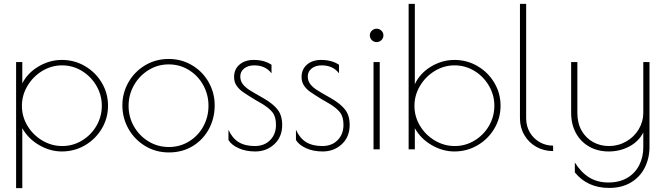

<svg xmlns="http://www.w3.org/2000/svg" viewBox="-20 -770 3422 990"><path d="M63 -450H95V-340Q122 -394 179 -427.5Q236 -461 299 -461Q364 -461 418.5 -429Q473 -397 505 -343Q537 -289 537 -225Q537 -161 505 -107Q473 -53 418.5 -21Q364 11 299 11Q238 11 181.5 -22Q125 -55 95 -109V200H63ZM505 -225Q505 -280 477 -328Q449 -376 402 -404.5Q355 -433 300 -433Q245 -433 197.5 -404Q150 -375 121.5 -327Q93 -279 93 -224Q93 -169 121.5 -121.5Q150 -74 198 -45.5Q246 -17 301 -17Q356 -17 403 -45.5Q450 -74 477.5 -121.5Q505 -169 505 -225Z M611 -227Q611 -291 642.5 -346Q674 -401 728.5 -433.5Q783 -466 850 -466Q916 -466 970.5 -433.5Q1025 -401 1056 -346Q1087 -291 1087 -227Q1087 -160 1057 -104.5Q1027 -49 973.5 -16.5Q920 16 851 16Q783 16 728 -17.5Q673 -51 642 -106.5Q611 -162 611 -227ZM1055 -225Q1055 -282 1028 -331Q1001 -380 954 -409Q907 -438 850 -438Q793 -438 745.5 -408.5Q698 -379 670.5 -330Q643 -281 643 -224Q643 -167 670.5 -118.5Q698 -70 745.5 -41Q793 -12 851 -12Q908 -12 955 -41Q1002 -70 1028.5 -118.5Q1055 -167 1055 -225Z M1158 -48V-101Q1177 -58 1210 -37.5Q1243 -17 1294 -17Q1343 -17 1373 -47.5Q1403 -78 1403 -126Q1403 -167 1386 -189.5Q1369 -212 1331 -235L1293 -257Q1252 -282 1231.5 -296.5Q1211 -311 1199 -329.5Q1187 -348 1187 -373Q1187 -413 1215 -437Q1243 -461 1288 -461Q1343 -461 1380 -436V-392Q1349 -433 1291 -433Q1259 -433 1239 -417Q1219 -401 1219 -376Q1219 -354 1231 -337.5Q1243 -321 1264.5 -307Q1286 -293 1336 -265Q1387 -236 1411 -205.5Q1435 -175 1435 -126Q1435 -64 1394.5 -26.5Q1354 11 1296 11Q1248 11 1211 -5.5Q1174 -22 1158 -48Z M1506 -48V-101Q1525 -58 1558 -37.5Q1591 -17 1642 -17Q1691 -17 1721 -47.5Q1751 -78 1751 -126Q1751 -167 1734 -189.5Q1717 -212 1679 -235L1641 -257Q1600 -282 1579.5 -296.5Q1559 -311 1547 -329.5Q1535 -348 1535 -373Q1535 -413 1563 -437Q1591 -461 1636 -461Q1691 -461 1728 -436V-392Q1697 -433 1639 -433Q1607 -433 1587 -417Q1567 -401 1567 -376Q1567 -354 1579 -337.5Q1591 -321 1612.5 -307Q1634 -293 1684 -265Q1735 -236 1759 -205.5Q1783 -175 1783 -126Q1783 -64 1742.5 -26.5Q1702 11 1644 11Q1596 11 1559 -5.5Q1522 -22 1506 -48Z M1887 -588Q1887 -602 1897.5 -612Q1908 -622 1922 -622Q1936 -622 1946.5 -612Q1957 -602 1957 -588Q1957 -573 1946.5 -563Q1936 -553 1922 -553Q1908 -553 1897.5 -563Q1887 -573 1887 -588ZM1906 -450H1938V0H1906Z M2119 -109V0H2087V-750H2119V-336Q2146 -393 2203 -427Q2260 -461 2323 -461Q2388 -461 2442.5 -429Q2497 -397 2529 -343Q2561 -289 2561 -225Q2561 -161 2529 -107Q2497 -53 2442.5 -21Q2388 11 2323 11Q2262 11 2205.5 -22Q2149 -55 2119 -109ZM2529 -225Q2529 -280 2501 -328Q2473 -376 2426 -404.5Q2379 -433 2324 -433Q2269 -433 2221.5 -404Q2174 -375 2145.5 -327Q2117 -279 2117 -224Q2117 -169 2145.5 -121.5Q2174 -74 2222 -45.5Q2270 -17 2325 -17Q2380 -17 2427 -45.5Q2474 -74 2501.5 -121.5Q2529 -169 2529 -225Z M2661 -160V-750H2693V-160Q2693 -120 2711.5 -88Q2730 -56 2762 -37.5Q2794 -19 2832 -19V9Q2785 9 2746 -12.5Q2707 -34 2684 -73Q2661 -112 2661 -160Z M2944 119V68Q2977 120 3019 145.5Q3061 171 3117 171Q3174 171 3214.5 147Q3255 123 3276 81.5Q3297 40 3297 -11V-87Q3273 -40 3224.5 -14.5Q3176 11 3119 11Q3062 11 3018 -14Q2974 -39 2949.5 -84Q2925 -129 2925 -188V-450H2957V-188Q2957 -134 2979.5 -95.5Q3002 -57 3039 -37Q3076 -17 3120 -17Q3168 -17 3209 -40.5Q3250 -64 3273.5 -103.5Q3297 -143 3297 -188V-450H3329V-14Q3329 46 3304.5 94.5Q3280 143 3233 171Q3186 199 3121 199Q3009 199 2944 119Z"/></svg>

Font: Poiret One
Style: Regular
Weight: 400
Designer: Denis Masharov (denis.masharov@gmail.com), Cyreal (Charset Expansion)
Foundry: Denis Masharov
Version: Version 1.101